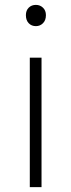

<svg xmlns="http://www.w3.org/2000/svg" viewBox="-20 -766 291 786"><path d="M102 0V-530H150V0ZM127 -659Q109 -659 97.5 -671Q86 -683 86 -704Q86 -723 97.5 -734.5Q109 -746 127 -746Q144 -746 156 -734.5Q168 -723 168 -704Q168 -683 156 -671Q144 -659 127 -659Z"/></svg>

Font: Noto Sans SC Thin ExtraLight
Style: Regular
Weight: 250
Version: Version 2.004-H2;hotconv 1.0.118;makeotfexe 2.5.65603